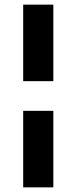

<svg xmlns="http://www.w3.org/2000/svg" viewBox="-20 -728 330 828"><path d="M80 -378V-708H210V-378ZM80 80V-250H210V80Z"/></svg>

Font: Rowdies
Style: Regular
Weight: 400
Designer: Jaikishan Patel
Version: Version 1.000; ttfautohint (v1.8.3)